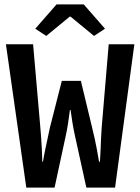

<svg xmlns="http://www.w3.org/2000/svg" viewBox="-20 -856 640 876"><path d="M100 0 7 -654H131L164 -275Q166 -248 168 -223.5Q170 -199 171 -174Q172 -149 173 -118H176Q181 -149 186.5 -174Q192 -199 197 -223.5Q202 -248 208 -275L262 -487H349L400 -275Q407 -248 412 -224Q417 -200 422 -174.5Q427 -149 432 -118H436Q438 -149 439 -174.5Q440 -200 441 -224Q442 -248 444 -275L476 -654H593L505 0H374L323 -232Q316 -263 311 -293.5Q306 -324 302 -354H299Q295 -324 290.5 -293.5Q286 -263 279 -232L229 0ZM191 -692 141 -725 238 -836H362L459 -725L409 -692L302 -780H298Z"/></svg>

Font: Source Code Pro ExtraLight SemiBold
Style: Regular
Weight: 600
Monospace: yes
Version: Version 1.018;hotconv 1.0.116;makeotfexe 2.5.65601